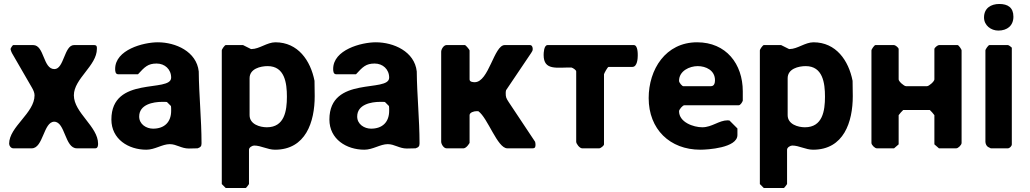

<svg xmlns="http://www.w3.org/2000/svg" viewBox="-20 -747 5188 967"><path d="M33 -500C33 -497 38 -483 40 -480C55 -454 125 -333 140 -307C147 -295 154 -281 154 -267C154 -177 26 -109 26 -23C26 -13 35 0 47 0H140C198 0 199 -134 253 -134C309 -134 306 0 367 0H460C473 0 474 -15 474 -23C474 -110 352 -179 352 -267C352 -351 468 -416 468 -501C468 -511 469 -520 453 -520H353C303 -520 303 -399 254 -399C196 -399 204 -520 147 -520H47C43 -520 33 -503 33 -500Z M541 -145C541 -46 627 7 717 7C760 7 797 -21 835 -21C869 -21 893 1 931 1C938 1 968 0 975 0C990 -5 995 -10 995 -25C995 -144 982 -269 981 -387C970 -488 864 -534 775 -534C701 -534 560 -496 560 -400C560 -392 560 -373 575 -373H675C709 -410 725 -427 769 -427C810 -427 842 -398 842 -356C842 -278 541 -368 541 -145ZM681 -160C681 -221 751 -234 797 -234C804 -234 821 -234 821 -233L841 -213C842 -213 842 -196 842 -189C842 -132 808 -99 751 -99C717 -99 681 -121 681 -160Z M1234 180V7C1234 -5 1251 -14 1260 -14C1295 -14 1327 7 1365 7C1520 7 1565 -133 1565 -263C1565 -275 1564 -329 1564 -340C1544 -442 1481 -534 1367 -534C1325 -534 1286 -500 1247 -500H1244L1204 -520H1117C1112 -520 1097 -499 1097 -493V180L1117 200H1217C1221 200 1233 181 1234 180ZM1328 -414C1414 -414 1425 -329 1425 -260C1425 -189 1413 -106 1324 -106C1289 -106 1237 -121 1237 -167V-353C1237 -401 1292 -414 1328 -414Z M1639 -145C1639 -46 1725 7 1815 7C1858 7 1895 -21 1933 -21C1967 -21 1991 1 2029 1C2036 1 2066 0 2073 0C2088 -5 2093 -10 2093 -25C2093 -144 2080 -269 2079 -387C2068 -488 1962 -534 1873 -534C1799 -534 1658 -496 1658 -400C1658 -392 1658 -373 1673 -373H1773C1807 -410 1823 -427 1867 -427C1908 -427 1940 -398 1940 -356C1940 -278 1639 -368 1639 -145ZM1779 -160C1779 -221 1849 -234 1895 -234C1902 -234 1919 -234 1919 -233L1939 -213C1940 -213 1940 -196 1940 -189C1940 -132 1906 -99 1849 -99C1815 -99 1779 -121 1779 -160Z M2322 -520H2229C2214 -520 2202 -498 2202 -487V-33C2202 -22 2214 0 2229 0H2315C2322 0 2331 -8 2335 -13C2338 -17 2345 -26 2345 -27V-167C2345 -181 2368 -187 2379 -187H2389C2437 -153 2485 0 2535 0H2662C2677 0 2677 -9 2677 -20C2677 -22 2676 -31 2675 -33C2655 -63 2562 -203 2542 -233C2529 -253 2527 -258 2527 -279C2527 -282 2528 -293 2529 -293L2655 -480C2661 -489 2663 -492 2663 -501C2663 -508 2660 -520 2649 -520H2522C2468 -520 2442 -333 2371 -333C2363 -333 2345 -334 2345 -347V-493C2345 -497 2325 -520 2322 -520Z M2858 -407C2865 -405 2882 -395 2882 -387V-33C2882 -23 2899 0 2912 0H2998C3005 0 3022 -13 3022 -20V-373C3022 -376 3040 -410 3045 -410H3165C3190 -410 3192 -454 3192 -467C3192 -475 3193 -520 3172 -520H2738C2719 -520 2718 -479 2718 -470C2718 -390 2785 -408 2858 -407Z M3247 -253C3247 -96 3354 7 3507 7C3543 7 3694 -2 3694 -67V-100L3654 -140C3654 -140 3647 -141 3645 -141C3601 -141 3566 -106 3517 -106C3473 -106 3400 -131 3400 -187C3400 -195 3418 -217 3427 -217H3701C3709 -217 3719 -233 3721 -240V-287C3721 -425 3637 -534 3491 -534C3332 -534 3247 -397 3247 -253ZM3400 -340C3400 -390 3453 -414 3494 -414C3535 -414 3581 -393 3581 -343C3581 -331 3578 -313 3561 -313H3421C3416 -313 3400 -330 3400 -340Z M3944 180V7C3944 -5 3961 -14 3970 -14C4005 -14 4037 7 4075 7C4230 7 4275 -133 4275 -263C4275 -275 4274 -329 4274 -340C4254 -442 4191 -534 4077 -534C4035 -534 3996 -500 3957 -500H3954L3914 -520H3827C3822 -520 3807 -499 3807 -493V180L3827 200H3927C3931 200 3943 181 3944 180ZM4038 -414C4124 -414 4135 -329 4135 -260C4135 -189 4123 -106 4034 -106C3999 -106 3947 -121 3947 -167V-353C3947 -401 4002 -414 4038 -414Z M4529 -193H4663C4667 -190 4683 -172 4686 -167V-20L4709 0H4796C4806 0 4823 -17 4823 -27V-493C4823 -499 4808 -520 4803 -520H4709C4703 -520 4686 -507 4686 -500V-347C4686 -337 4659 -313 4649 -313H4543C4533 -313 4506 -337 4506 -347V-500C4506 -507 4489 -520 4483 -520H4389C4384 -520 4369 -499 4369 -493V-27C4369 -17 4386 0 4396 0H4483L4506 -20V-167C4509 -172 4525 -190 4529 -193Z M5056 -520H4963C4958 -520 4943 -499 4943 -493V-33C4943 -24 4948 -12 4956 -7C4959 -5 4969 0 4970 0H5056C5065 0 5076 -11 5076 -20V-507C5073 -510 5061 -520 5056 -520ZM4936 -659C4936 -619 4971 -593 5008 -593C5053 -593 5084 -618 5084 -663C5084 -709 5056 -727 5013 -727C4971 -727 4936 -706 4936 -659Z"/></svg>

Font: Asimov Print
Style: C
Weight: 500
Designer: Google
Version: Version 2.000980: 2014